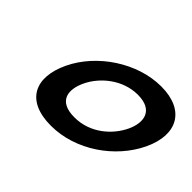

<svg xmlns="http://www.w3.org/2000/svg" viewBox="-131 -1023 1318 1318"><g transform="rotate(45 528.5 -363.5)"><path d="M234.4 -363.9C137 -159.1 207.7 -0.1 453.1 -0.1C692.4 -0.1 919.2 -159.1 1016.6 -363.9C1114 -568.8 1031.1 -726.9 798.6 -726.9C567.6 -726.9 331.8 -568.8 234.4 -363.9ZM407 -363.9C456.7 -468.5 576.3 -573 725.5 -573C875.6 -573 893.8 -468.5 844.1 -363.9C794.4 -259.4 680.9 -154.8 526.6 -154.8C368.2 -154.8 357.3 -259.4 407 -363.9Z"/></g></svg>

Font: Hussar
Style: BdSuprExtOblFive
Weight: 700
Foundry: Cannot Into Space Fonts
Version: Version 2.00